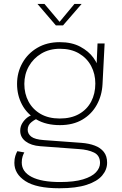

<svg xmlns="http://www.w3.org/2000/svg" viewBox="-20 -758 636 1002"><path d="M405.5 -12.5Q444.5 -9.5 474.5 1.8Q504.5 13 521.8 34.8Q539 56.5 539 91Q539 127.5 513.2 158Q487.5 188.5 432.5 206.5Q377.5 224.5 290 224.5Q169.5 224.5 112.2 187Q55 149.5 55 92Q55 71 60 55.8Q65 40.5 70.5 31L107 37.5Q102.5 44.5 98 58.2Q93.5 72 93.5 90Q93.5 138.5 145 165.2Q196.5 192 293.5 192Q367.5 192 413.5 178Q459.5 164 480.8 141.2Q502 118.5 502 92.5Q502 53.5 470.8 38.2Q439.5 23 392.5 20L190 5Q142.5 1.5 114 -20Q85.5 -41.5 85.5 -75.5Q85.5 -97.5 96.2 -115Q107 -132.5 121.5 -143.8Q136 -155 148 -157L180 -140Q165 -137 144.8 -121.2Q124.5 -105.5 124.5 -81Q124.5 -59.5 143 -45Q161.5 -30.5 207.5 -27ZM489 -531H526L515 -318.5Q512 -259.5 485.2 -211Q458.5 -162.5 410 -133.8Q361.5 -105 292.5 -105Q221 -105 171 -134Q121 -163 95 -212Q69 -261 69 -320Q69 -379.5 96.8 -429.2Q124.5 -479 174.8 -508.5Q225 -538 291.5 -538Q355 -538 399 -514.2Q443 -490.5 467.5 -456.5Q492 -422.5 496.5 -391.5L483 -393.5ZM292 -139.5Q351 -139.5 392.5 -163Q434 -186.5 455.8 -227.8Q477.5 -269 477.5 -322Q477.5 -372.5 455.5 -413.8Q433.5 -455 392.2 -479.2Q351 -503.5 293 -503.5Q237.5 -503.5 195.8 -478.5Q154 -453.5 130.5 -412Q107 -370.5 107 -320Q107 -268.5 129 -227.8Q151 -187 192.2 -163.2Q233.5 -139.5 292 -139.5ZM175.5 -737.5H212L298.5 -635H283.5L368.5 -737.5H406L309 -625.5H271.5Z"/></svg>

Font: Epilogue ExtraLight
Style: Regular
Weight: 250
Designer: Tyler Finck
Foundry: Etcetera Type Co
Version: Version 2.112